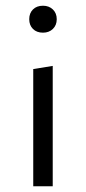

<svg xmlns="http://www.w3.org/2000/svg" viewBox="-20 -650 300 670"><path d="M96 -409 164 -420V0H96ZM82 -583Q82 -604 95 -617Q108 -630 130 -630Q151 -630 164.5 -617Q178 -604 178 -583Q178 -562 164.5 -549Q151 -536 130 -536Q108 -536 95 -549Q82 -562 82 -583Z"/></svg>

Font: LXGW Bright GB
Style: Regular
Weight: 400
Designer: Christian Thalmann (Catharsis Fonts)
Foundry: LXGW / Christian Thalmann (Catharsis Fonts) / Fontworks Inc.
Version: Version 5.510